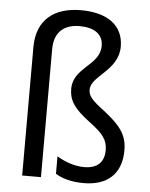

<svg xmlns="http://www.w3.org/2000/svg" viewBox="-54 -810 676 865"><g transform="rotate(5 283.5 -377.5)"><path d="M470 -617C470 -715 394 -765 278 -765C161 -765 78 -709 78 -580V0H163V-579C163 -662 214 -693 277 -693C342 -693 384 -667 384 -613C384 -523 264 -507 264 -408C264 -358 286 -321 360 -266C422 -220 443 -192 443 -147C443 -94 415 -62 352 -62C306 -62 260 -81 229 -100V-21C261 -1 304 10 357 10C460 10 527 -43 527 -153C527 -226 492 -265 423 -320C363 -365 347 -383 347 -412C347 -475 470 -508 470 -617Z"/></g></svg>

Font: Noto Sans Lao UI SemCond
Style: Regular
Weight: 400
Width: 4
Designer: Monotype Design Team
Foundry: Monotype Imaging Inc.
Version: Version 2.000